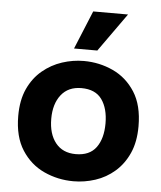

<svg xmlns="http://www.w3.org/2000/svg" viewBox="-53 -788 711 846"><g transform="rotate(5 302.0 -364.5)"><path d="M303 12Q234 12 173 -16Q112 -44 74 -103Q36 -162 36 -254Q36 -324 59 -374Q82 -424 121 -456.5Q160 -489 207.5 -504.5Q255 -520 303 -520Q372 -520 432.5 -492Q493 -464 530.5 -405.5Q568 -347 568 -254Q568 -185 545.5 -135Q523 -85 485 -52Q447 -19 399.5 -3.5Q352 12 303 12ZM303 -108Q364 -108 393 -147.5Q422 -187 422 -254Q422 -320 393.5 -360Q365 -400 303 -400Q245 -400 213.5 -360Q182 -320 182 -254Q182 -187 213.5 -147.5Q245 -108 303 -108ZM358 -571H255L325 -741H479Z"/></g></svg>

Font: Inclusive Sans
Style: Bold
Weight: 700
Designer: Olivia King
Foundry: Olivia King
Version: Version 2.004